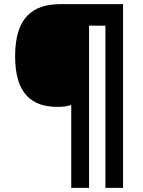

<svg xmlns="http://www.w3.org/2000/svg" viewBox="-20 -780 689 927"><path d="M574 127V-760H273C142 -760 53 -700 53 -509C53 -326 134 -264 258 -264C286 -264 304 -267 324 -273V127H410V-656H489V127Z"/></svg>

Font: Noto Sans Ethiopic ExtraBold
Style: Regular
Weight: 800
Designer: Monotype Design Team
Foundry: Monotype Imaging Inc.
Version: Version 2.102